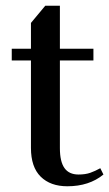

<svg xmlns="http://www.w3.org/2000/svg" viewBox="-20 -640 382 670"><path d="M88 -124V-429H21V-470H88V-560L138 -620H189V-470H306V-429H189V-123Q189 -76 205 -53.5Q221 -31 254 -31Q278 -31 295 -37Q312 -43 330 -53L341 -31Q291 10 215 10Q156 10 122 -23.5Q88 -57 88 -124Z"/></svg>

Font: El Messiri Medium
Style: Regular
Weight: 500
Designer: Mohamed Gaber
Foundry: Kief Type Foundry
Version: Version 2.007